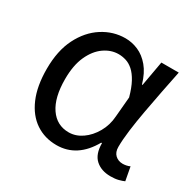

<svg xmlns="http://www.w3.org/2000/svg" viewBox="-128 -702 881 861"><g transform="rotate(30 312.5 -272.0)"><path d="M260 13Q199 13 152 -18.5Q105 -50 78.5 -111.5Q52 -173 52 -262Q52 -356 85 -421.5Q118 -487 172.5 -522Q227 -557 290 -557Q324 -557 356.5 -543Q389 -529 415.5 -497.5Q442 -466 457 -414H460L483 -543H573Q562 -490 550.5 -431Q539 -372 528.5 -314.5Q518 -257 511.5 -206.5Q505 -156 505 -119Q505 -92 520.5 -77.5Q536 -63 559 -63Q568 -63 578 -65Q588 -67 596 -71L609 -1Q598 4 581 8.5Q564 13 540 13Q492 13 462.5 -13.5Q433 -40 433 -97H429Q367 13 260 13ZM279 -64Q315 -64 347.5 -86.5Q380 -109 402 -147.5Q424 -186 427 -232L436 -335Q424 -379 408.5 -407.5Q393 -436 375 -452Q357 -468 337.5 -474Q318 -480 299 -480Q260 -480 225 -455.5Q190 -431 168 -383Q146 -335 146 -263Q146 -168 181.5 -116Q217 -64 279 -64Z"/></g></svg>

Font: ltelugu25
Style: Book
Weight: 400
Designer: Jelle Bosma - Monotype Design Team
Foundry: Monotype Imaging Inc.
Version: Version 2.003